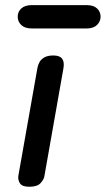

<svg xmlns="http://www.w3.org/2000/svg" viewBox="-20 -712 404 732"><path d="M91.5 0Q64.5 0 56 -13.2Q47.5 -26.5 50 -42L123 -454.5Q125 -465 131 -475.8Q137 -486.5 149.8 -493.5Q162.5 -500.5 183.5 -500.5Q207.5 -500.5 216.8 -488.2Q226 -476 222 -452.5L149 -39Q147.5 -28.5 135 -14.2Q122.5 0 91.5 0ZM101 -603.5Q75 -603.5 61.2 -616.5Q47.5 -629.5 47.5 -648.5Q47.5 -667 61.2 -679.8Q75 -692.5 101 -692.5H310.5Q336.5 -692.5 350 -679.8Q363.5 -667 363.5 -648.5Q363.5 -630.5 350 -617Q336.5 -603.5 310.5 -603.5Z"/></svg>

Font: Edu AU VIC WA NT Pre Medium
Style: Regular
Weight: 500
Designer: Tina and Corey Anderson, Eben Sorkin, Mirko Velimirovic
Foundry: Google for Education
Version: Version 1.001